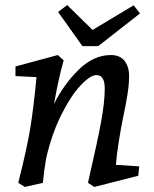

<svg xmlns="http://www.w3.org/2000/svg" viewBox="-20 -726 607 757"><path d="M124 -422 41 -426V-464L208 -509L231 -488Q211 -418 193 -316Q231 -393 290 -451Q349 -509 417 -509Q453 -509 471 -486Q489 -463 489 -427Q489 -395 483 -356Q477 -317 465 -261Q456 -216 448 -166Q440 -116 437 -76L529 -70L525 -33L352 11L327 -5Q331 -24 335 -42Q363 -162 378 -242.5Q393 -323 393 -377Q393 -430 360 -430Q336 -430 297.5 -389Q259 -348 221.5 -273Q184 -198 162 -102Q153 -50 149 -5L78 11L52 -5Q86 -140 99 -218.5Q112 -297 124 -422ZM532 -673 367 -544H305L209 -679L245 -706L345 -608L507 -705Z"/></svg>

Font: Andada Pro Medium
Style: Italic
Weight: 500
Italic angle: -7°
Designer: Carolina Giovagnoli
Foundry: Huerta Tipografica
Version: Version 3.005; ttfautohint (v1.8.4)